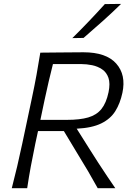

<svg xmlns="http://www.w3.org/2000/svg" viewBox="-20 -990 708 1010"><path d="M42 0Q57.5 -60 70.5 -115.2Q83.5 -170.5 97.5 -236.5L147.5 -472.5Q162 -540.5 172.2 -596.8Q182.5 -653 192 -713Q238 -713 291.2 -714Q344.5 -715 419 -715Q538.5 -715 591.2 -655.8Q644 -596.5 624 -502Q612 -446 586.5 -405.2Q561 -364.5 512.5 -340.8Q464 -317 383.5 -313L452.5 -203.5Q473 -170.5 496.8 -134Q520.5 -97.5 544 -62.5Q567.5 -27.5 586.5 0H494Q468.5 -46.5 443.5 -89Q418.5 -131.5 392.5 -173.5L316 -300.5H180L166 -235.5Q152.5 -170.5 142.2 -115.2Q132 -60 123 0ZM407 -653H258.5Q247 -607.5 236.5 -562.8Q226 -518 215 -466.5L192.5 -359.5H332.5Q400.5 -359.5 444.2 -372.2Q488 -385 513.5 -416.5Q539 -448 551 -505Q560.5 -551.5 550.5 -580.5Q540.5 -609.5 517.2 -625.2Q494 -641 464.8 -647Q435.5 -653 407 -653ZM360.5 -789.5Q405.5 -834 448.2 -878.8Q491 -923.5 531.5 -968.5L617 -969.5Q570 -923.5 520.5 -879.2Q471 -835 419.5 -790.5Z"/></svg>

Font: Commissioner Flair Light
Style: Italic
Weight: 300
Italic angle: -12°
Designer: Kostas Bartsokas
Foundry: Kostas Bartsokas
Version: Version 1.000; ttfautohint (v1.8.3)